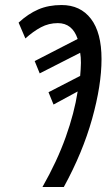

<svg xmlns="http://www.w3.org/2000/svg" viewBox="-20 -744 438 764"><path d="M234 0Q309 -137 346.5 -271Q384 -405 384 -509Q384 -614 342 -669Q300 -724 225 -724Q173 -724 132.5 -706.5Q92 -689 54 -654L81 -591Q112 -619 143 -635.5Q174 -652 210 -652Q268 -652 289 -589L118 -501L138 -452L299 -534Q302 -518 302 -494Q302 -481 301 -468.5Q300 -456 299 -442L173 -377L193 -328L289 -380Q276 -295 241.5 -198.5Q207 -102 149 0Z"/></svg>

Font: Noto Sans Display Condensed
Style: Italic
Weight: 400
Width: 3
Designer: Monotype Design team
Foundry: Monotype Imaging Inc.
Version: 1.000